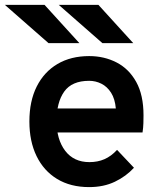

<svg xmlns="http://www.w3.org/2000/svg" viewBox="-45 -752 681 784"><path d="M319 12Q243 12 188.2 -21.2Q133.5 -54.5 104.2 -114.8Q75 -175 75 -256Q75 -339 105 -398.8Q135 -458.5 189.8 -490.8Q244.5 -523 319 -523Q380.5 -523 431 -497Q481.5 -471 511.2 -417.5Q541 -364 541 -281Q541 -267.5 540.5 -249Q540 -230.5 537 -211H163V-309H428Q424.5 -348.5 408.5 -373.5Q392.5 -398.5 369 -410.2Q345.5 -422 319 -422Q248.5 -422 217.2 -378Q186 -334 186 -258Q186 -182.5 221.2 -136.2Q256.5 -90 320 -90Q354 -90 381.5 -102Q409 -114 433 -140L502 -67Q470 -32 424.2 -10Q378.5 12 319 12ZM373 -576 195 -732H357L499 -576ZM153 -576 -25 -732H137L279 -576Z"/></svg>

Font: Overpass Mono
Style: Bold
Weight: 700
Monospace: yes
Designer: Delve Withrington, Dave Bailey
Foundry: Delve Fonts LLC
Version: Version 4.000